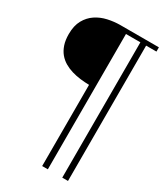

<svg xmlns="http://www.w3.org/2000/svg" viewBox="-222 -746 894 1047"><g transform="rotate(30 225.0 -222.5)"><path d="M390.6 -635.3V216.8H354.5V-635.3H263.7V216.8H228V-294.4Q199.7 -294.9 171.6 -298.3Q143.6 -301.8 117.4 -309.6Q91.3 -317.4 68.8 -330.6Q46.4 -343.8 29.5 -364Q12.7 -384.3 3.2 -412.6Q-6.3 -440.9 -6.3 -479.5Q-6.3 -532.2 13.2 -567.4Q32.7 -602.5 64.2 -623.5Q95.7 -644.5 135 -653.3Q174.3 -662.1 213.9 -662.1H455.6V-635.3Z"/></g></svg>

Font: Doulos SIL
Style: Regular
Weight: 400
Designer: Walt Agee, Victor Gaultney, Peter Martin, Debbi Hosken
Foundry: SIL International
Version: Version 4.110; 2011; Maintenance release